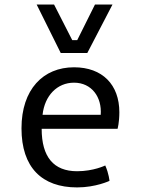

<svg xmlns="http://www.w3.org/2000/svg" viewBox="-20 -816 624 846"><path d="M74.7 -250.5C74.7 -78.1 164.6 9.8 319.8 9.8C401.9 9.8 462.4 -19 462.4 -19C462.4 -19 460 -50.3 443.8 -86.9C443.8 -86.9 392.1 -61.5 319.8 -61.5C216.3 -61.5 163.6 -124.5 163.6 -248.5H498C498 -248.5 505.9 -275.4 505.9 -321.3C505.9 -442.9 431.2 -519.5 306.2 -519.5C170.4 -519.5 74.7 -422.4 74.7 -250.5ZM167.5 -310.1C176.8 -395 231.9 -451.7 306.2 -451.7C383.8 -451.7 429.7 -388.2 423.8 -310.1ZM247.6 -582.5H364.7L475.6 -795.9H398.4L320.3 -639.2H298.3L218.3 -795.9H141.6Z"/></svg>

Font: Basic
Style: Regular
Weight: 400
Designer: Magnus Gaarde
Foundry: Magnus Gaarde
Version: Version 1.001